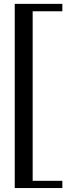

<svg xmlns="http://www.w3.org/2000/svg" viewBox="-20 -800 364 970"><path d="M295 150H54.5V-780.5H295V-743H145V113.5H295Z"/></svg>

Font: Bodoni* 06pt
Style: Regular
Weight: 400
Version: Version 2.3